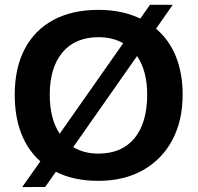

<svg xmlns="http://www.w3.org/2000/svg" viewBox="-20 -739 818 795"><path d="M736.3 -347.2Q736.3 -239.3 693.4 -158.9Q650.4 -78.6 572 -34.4Q493.7 9.8 387.2 9.8Q284.2 9.8 211.4 -27.8L167 35.2L71.8 35.6L147 -70.8Q41 -166.5 41 -347.2Q41 -457.5 82.3 -536.1Q123.5 -614.7 201.4 -656.5Q279.3 -698.2 388.2 -698.2Q484.4 -698.2 561 -662.1L601.1 -719.2H695.3L626 -620.1Q680.7 -574.2 708.5 -504.6Q736.3 -435.1 736.3 -347.2ZM186 -347.2Q186 -247.6 227.1 -185.1L490.2 -560.1Q445.8 -585 388.2 -585Q291.5 -585 238.8 -522.2Q186 -459.5 186 -347.2ZM589.4 -347.2Q589.4 -445.8 547.4 -506.8L283.2 -129.9Q327.6 -103 387.2 -103Q484.4 -103 536.9 -166.7Q589.4 -230.5 589.4 -347.2Z"/></svg>

Font: Arimo
Style: Bold
Weight: 700
Designer: Steve Matteson
Foundry: Monotype Imaging Inc.
Version: Version 1.33